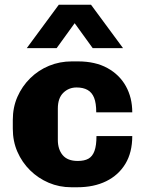

<svg xmlns="http://www.w3.org/2000/svg" viewBox="-20 -780 640 810"><path d="M281 10Q230 10 185.5 -9Q141 -28 107 -61.5Q73 -95 53.5 -139.5Q34 -184 34 -237V-274Q34 -327 53.5 -371.5Q73 -416 107.5 -450Q142 -484 187 -502.5Q232 -521 283 -521H309Q382 -521 433 -493Q484 -465 511 -416.5Q538 -368 538 -306H386Q386 -345 377 -367.5Q368 -390 349.5 -400.5Q331 -411 303 -411Q270 -411 247 -388.5Q224 -366 224 -322V-190Q224 -150 244.5 -125.5Q265 -101 308 -101Q336 -101 353 -110.5Q370 -120 378.5 -143Q387 -166 387 -206H538Q538 -137 509 -89Q480 -41 428 -15.5Q376 10 306 10ZM93 -577 228 -760H364L499 -577H371L256 -736H334L219 -577Z"/></svg>

Font: Chivo Mono Medium ExtraBold
Style: Regular
Weight: 800
Monospace: yes
Version: Version 1.008